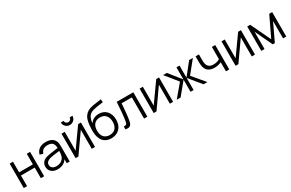

<svg xmlns="http://www.w3.org/2000/svg" viewBox="183 -2199 5580 3678"><g transform="rotate(-30 2973.0 -359.5)"><path d="M143 0V-235H447.5V0H521V-540H447.5V-305.5H143V-540H69.5V0Z M815.5 15C907.5 15 979 -21 1021 -89.5V0H1086.5V-335.5C1086.5 -375.5 1083.5 -415.5 1070.5 -447C1042 -517 970 -555 871.5 -555C752.5 -555 676.5 -499 651.5 -402.5L723 -381.5C743.5 -453.5 796.5 -485.5 870.5 -485.5C973 -485.5 1013 -438.5 1014.5 -341C942.5 -331 841.5 -319.5 768.5 -302C688 -280.5 631 -233.5 631 -145C631 -59 693 15 815.5 15ZM824 -48.5C737 -48.5 704.5 -98 704.5 -145C704.5 -203.5 752 -229.5 798 -243C857.5 -259.5 942.5 -268 1013.5 -276.5C1013.5 -252 1012.5 -217 1006.5 -190.5C992.5 -109 927 -48.5 824 -48.5Z M1440.5 -604C1512 -604 1569.5 -661.5 1569.5 -733H1508.5C1508.5 -695.5 1478.5 -665 1440.5 -665C1403 -665 1372.5 -695.5 1372.5 -733H1311.5C1311.5 -661.5 1369 -604 1440.5 -604ZM1584 -540 1287.5 -123V-540H1216V0H1278L1574 -420.5V0H1645.5V-540Z M2002 15.5C2159.5 16 2258.5 -89.5 2258.5 -250.5C2258.5 -405 2168.5 -513.5 2023 -513.5C1943 -513.5 1870.5 -480.5 1829.5 -416C1836.5 -501.5 1864.5 -570.5 1918.5 -603.5C1989.5 -649.5 2131.5 -653.5 2204.5 -668.5L2196.5 -735C2099.5 -715.5 1963.5 -715.5 1881 -660C1838.5 -632.5 1804.5 -587.5 1787.5 -538C1767 -481.5 1753.5 -360.5 1756.5 -275.5C1761.5 -82.5 1850.5 14.5 2002 15.5ZM2007.5 -55C1895 -55 1834.5 -128.5 1834.5 -249C1834.5 -369 1895.5 -443 2006.5 -443C2117 -443 2181 -369 2181 -249C2181 -131.5 2121 -55 2007.5 -55Z M2318.5 0C2420.5 20 2448.5 -15.5 2466 -104.5C2481.5 -183 2495 -328.5 2505 -469.5H2731V0H2804V-540H2437C2426.5 -368.5 2416.5 -242 2400 -144.5C2390 -85.5 2379 -53.5 2318.5 -64.5Z M3311.5 -540 3015 -123V-540H2943.5V0H3005.5L3301.5 -420.5V0H3373V-540Z M3538.5 0 3758.5 -266.5V0H3826.5V-266.5L4046 0H4131.5L3903.5 -270L4122 -540H4039.5L3826.5 -273.5V-540H3758.5V-273.5L3545.5 -540H3462.5L3681 -270L3453 0Z M4615.5 0V-540H4542V-270C4509 -246.5 4459 -232 4405.5 -232C4320 -232 4274.5 -269.5 4261 -342.5C4256 -368.5 4255.5 -398.5 4255.5 -421V-540H4181.5V-421C4181.5 -405 4181.5 -351 4191 -309.5C4211 -217.5 4281 -167.5 4390.5 -167.5C4451 -167.5 4506 -182.5 4542 -201V0Z M5123 -540 4826.5 -123V-540H4755V0H4817L5113 -420.5V0H5184.5V-540Z M5395.5 0V-383L5577 0H5623.5L5805 -383V0H5876V-540H5811L5600 -98L5389.5 -540H5324V0Z"/></g></svg>

Font: Manrope
Style: Regular
Weight: 400
Designer: Mikhail Sharanda
Foundry: Mikhail Sharanda
Version: Version 4.505